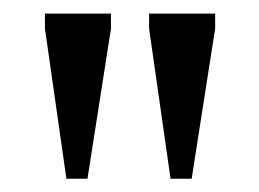

<svg xmlns="http://www.w3.org/2000/svg" viewBox="-20 -705 380 282"><path d="M77.5 -442.5 46 -663V-685H143V-663L108.5 -442.5ZM230.5 -442.5 199 -663V-685H296V-663L261.5 -442.5Z"/></svg>

Font: Newsreader 36pt
Style: Regular
Weight: 400
Designer: Hugues Gentile
Foundry: Production Type
Version: Version 1.003